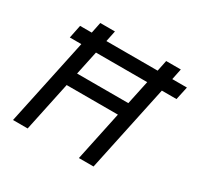

<svg xmlns="http://www.w3.org/2000/svg" viewBox="-156 -926 1148 1113"><g transform="rotate(30 417.5 -370.0)"><path d="M56 0 179 -579H102L120 -667H198L213 -740H311L296 -667H639L654 -740H752L737 -667H835L816 -579H718L595 0H497L567 -331H224L154 0ZM243 -419H586L620 -579H277Z"/></g></svg>

Font: Be Vietnam Pro
Style: Italic
Weight: 400
Italic angle: -12°
Designer: Lam Bao, Tony Le, Vietanh Nguyen
Foundry: Yellow Type Foundry
Version: Version 1.002; ttfautohint (v1.8.3)